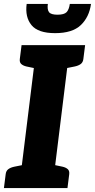

<svg xmlns="http://www.w3.org/2000/svg" viewBox="-32 -959 484 979"><path d="M65 0 155 -729H325L235 0ZM-12 0 -3 -71Q-1 -88 10.5 -96.5Q22 -105 41 -109L86 -118L85 0ZM215 0 244 -118 287 -109Q304 -105 313.5 -96.5Q323 -88 321 -71L312 0ZM175 -729 146 -611 103 -620Q86 -624 76.5 -632.5Q67 -641 69 -658L78 -729ZM402 -729 393 -658Q391 -641 379.5 -632.5Q368 -624 349 -620L304 -611L305 -729ZM249 -790Q162 -790 128.5 -831Q95 -872 104 -939H212Q208 -910 218 -897Q228 -884 261 -884Q295 -884 307.5 -897Q320 -910 324 -939H432Q423 -872 380 -831Q337 -790 249 -790Z"/></svg>

Font: Aleo Black
Style: Italic
Weight: 900
Italic angle: -7°
Designer: Alessio Laiso
Foundry: Alessio Laiso
Version: Version 2.001;gftools[0.9.29]